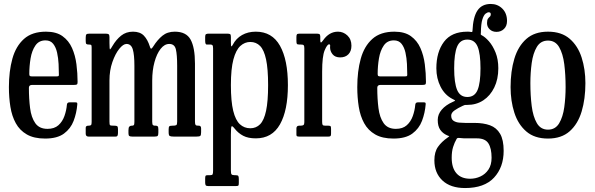

<svg xmlns="http://www.w3.org/2000/svg" viewBox="-20 -690 3004 970"><path d="M25 -250Q25 -330 42.5 -393.2Q60 -456.5 101 -493.2Q142 -530 212.5 -530Q264.5 -530 296 -507.2Q327.5 -484.5 344 -447.2Q360.5 -410 366.2 -365Q372 -320 372 -275.5Q372 -265.5 368.2 -263.2Q364.5 -261 354 -261H142.5Q126 -261 126 -246.5Q126 -191.5 132 -144Q138 -96.5 158.2 -67.8Q178.5 -39 220 -39Q254.5 -39 275 -57.2Q295.5 -75.5 305.5 -103.8Q315.5 -132 318 -161Q319 -173 331.5 -173H360.5Q368 -173 369.5 -170.5Q371 -168 370.5 -162.5Q367 -119 352 -79.5Q337 -40 303 -15Q269 10 208 10Q151.5 10 115.5 -10.8Q79.5 -31.5 59.8 -67.5Q40 -103.5 32.5 -150.5Q25 -197.5 25 -250ZM142 -304H263Q273 -304 275.2 -305.5Q277.5 -307 277.5 -312Q277.5 -337 276 -366.8Q274.5 -396.5 268.5 -423.8Q262.5 -451 248.8 -468.5Q235 -486 210 -486Q176.5 -486 158.8 -460Q141 -434 134.5 -395Q128 -356 128 -316.5Q128 -309 130.5 -306.5Q133 -304 142 -304Z M413 -15V-44Q413 -55 426 -55H427Q436.5 -55 439.8 -58.2Q443 -61.5 443 -74V-449Q443 -460 441 -462.5Q439 -465 429 -465H428Q419.5 -465 416.2 -468Q413 -471 413 -483V-499Q413 -512 416.2 -516Q419.5 -520 432 -520H513Q524 -520 528.5 -517.2Q533 -514.5 533 -503V-473Q533 -438 536.5 -440.8Q540 -443.5 548 -457.5Q567 -490 592 -510Q617 -530 652 -530Q687.5 -530 706.8 -510Q726 -490 737 -455Q741 -441 745.5 -444.8Q750 -448.5 755 -456.5Q775.5 -489 800.5 -509.5Q825.5 -530 863 -530Q921 -530 943 -489.8Q965 -449.5 965 -369V-77Q965 -63.5 967.8 -59.2Q970.5 -55 981 -55H985Q996 -55 996 -41V-22Q996 -7 991.8 -3.5Q987.5 0 973 0H857Q842.5 0 837.2 -3.2Q832 -6.5 832 -22V-36Q832 -48 835.2 -51.5Q838.5 -55 850 -55H852Q866.5 -55 870.8 -58Q875 -61 875 -75V-358Q875 -413.5 868.5 -440.8Q862 -468 835 -468Q811 -468 791.5 -443.2Q772 -418.5 760.5 -376.5Q749 -334.5 749 -283V-74Q749 -60 753.5 -57.5Q758 -55 763 -55H768Q771.5 -55 775.8 -52.5Q780 -50 780 -38V-20Q780 -8 777 -4Q774 0 761 0H648Q637.5 0 633.2 -3Q629 -6 629 -17V-32Q629 -46.5 633.8 -50.8Q638.5 -55 645 -55H647Q653.5 -55 656.2 -58.2Q659 -61.5 659 -75V-358Q659 -413.5 650.8 -440.8Q642.5 -468 619 -468Q602.5 -468 582.5 -443.2Q562.5 -418.5 547.8 -376.5Q533 -334.5 533 -283V-76Q533 -60.5 535.8 -57.8Q538.5 -55 554 -55H558Q568.5 -55 572.2 -52.2Q576 -49.5 576 -38V-18Q576 -11 574 -5.5Q572 0 564 0H427Q413 0 413 -15Z M1016.5 -485V-504Q1016.5 -515 1021 -517.5Q1025.5 -520 1035 -520H1128Q1139.5 -520 1143 -517.2Q1146.5 -514.5 1146.5 -503V-476Q1146.5 -457.5 1148.8 -456Q1151 -454.5 1155.5 -463Q1172.5 -496 1202.8 -513Q1233 -530 1272.5 -530Q1354.5 -530 1394.5 -458.8Q1434.5 -387.5 1434.5 -260Q1434.5 -132.5 1394.5 -61.8Q1354.5 9 1272.5 9Q1233.5 9 1208.8 -4Q1184 -17 1166.5 -39Q1154 -55 1150.2 -52Q1146.5 -49 1146.5 -9V172Q1146.5 187.5 1150.2 191.2Q1154 195 1165 195H1169Q1180.5 195 1183.5 198.5Q1186.5 202 1186.5 214V234.5Q1186.5 245.5 1184 247.8Q1181.5 250 1171 250H1032Q1022 250 1019.2 245.8Q1016.5 241.5 1016.5 232V212Q1016.5 202 1018.5 198.5Q1020.5 195 1030 195H1042Q1052 195 1054.2 190.5Q1056.5 186 1056.5 172V-446Q1056.5 -459 1052.8 -462Q1049 -465 1044 -465H1024Q1016.5 -465 1016.5 -485ZM1146.5 -260Q1146.5 -178 1158.2 -130.2Q1170 -82.5 1192 -62.2Q1214 -42 1244.5 -42Q1274 -42 1294 -62.2Q1314 -82.5 1324.2 -130.2Q1334.5 -178 1334.5 -260Q1334.5 -342 1324.2 -389.8Q1314 -437.5 1294 -457.8Q1274 -478 1244.5 -478Q1216.5 -478 1194.2 -457.8Q1172 -437.5 1159.2 -389.8Q1146.5 -342 1146.5 -260Z M1517.5 -446Q1517.5 -458 1514.2 -461.5Q1511 -465 1499.5 -465H1492.5Q1481.5 -465 1479.5 -469Q1477.5 -473 1477.5 -484V-502.5Q1477.5 -513 1480.2 -516.5Q1483 -520 1493.5 -520H1580Q1588.5 -520 1593.2 -517.8Q1598 -515.5 1598 -506V-488.5Q1598 -476 1601.2 -475.5Q1604.5 -475 1612.5 -486.5Q1643 -530 1687.5 -530Q1714.5 -530 1735 -510.8Q1755.5 -491.5 1755.5 -459Q1755.5 -431.5 1740.2 -415.8Q1725 -400 1698.5 -400Q1673 -400 1660.2 -415.8Q1647.5 -431.5 1647.5 -451Q1647.5 -454.5 1647.8 -456.2Q1648 -458 1648 -460Q1648 -466 1642.5 -466Q1633 -466 1620.2 -435.8Q1607.5 -405.5 1607.5 -328V-75.5Q1607.5 -64 1609.8 -59.5Q1612 -55 1623.5 -55H1639.5Q1649 -55 1650.8 -51.2Q1652.5 -47.5 1652.5 -38V-15.5Q1652.5 -6.5 1650.2 -3.2Q1648 0 1639.5 0H1491.5Q1485 0 1481.2 -1.5Q1477.5 -3 1477.5 -9.5V-41Q1477.5 -55 1491.5 -55H1497Q1508.5 -55 1513 -58.2Q1517.5 -61.5 1517.5 -72.5Z M1785 -250Q1785 -330 1802.5 -393.2Q1820 -456.5 1861 -493.2Q1902 -530 1972.5 -530Q2024.5 -530 2056 -507.2Q2087.5 -484.5 2104 -447.2Q2120.5 -410 2126.2 -365Q2132 -320 2132 -275.5Q2132 -265.5 2128.2 -263.2Q2124.5 -261 2114 -261H1902.5Q1886 -261 1886 -246.5Q1886 -191.5 1892 -144Q1898 -96.5 1918.2 -67.8Q1938.5 -39 1980 -39Q2014.5 -39 2035 -57.2Q2055.5 -75.5 2065.5 -103.8Q2075.5 -132 2078 -161Q2079 -173 2091.5 -173H2120.5Q2128 -173 2129.5 -170.5Q2131 -168 2130.5 -162.5Q2127 -119 2112 -79.5Q2097 -40 2063 -15Q2029 10 1968 10Q1911.5 10 1875.5 -10.8Q1839.5 -31.5 1819.8 -67.5Q1800 -103.5 1792.5 -150.5Q1785 -197.5 1785 -250ZM1902 -304H2023Q2033 -304 2035.2 -305.5Q2037.5 -307 2037.5 -312Q2037.5 -337 2036 -366.8Q2034.5 -396.5 2028.5 -423.8Q2022.5 -451 2008.8 -468.5Q1995 -486 1970 -486Q1936.5 -486 1918.8 -460Q1901 -434 1894.5 -395Q1888 -356 1888 -316.5Q1888 -309 1890.5 -306.5Q1893 -304 1902 -304Z M2184.5 -345Q2184.5 -427.5 2223 -478.8Q2261.5 -530 2341 -530Q2348 -530 2350.8 -529.8Q2353.5 -529.5 2356 -529Q2362 -528.5 2364.2 -528.2Q2366.5 -528 2367 -534Q2370 -604 2392.2 -637Q2414.5 -670 2459.5 -670Q2494 -670 2517.8 -646.5Q2541.5 -623 2541.5 -584Q2541.5 -558.5 2526.2 -543.8Q2511 -529 2488.5 -529Q2467.5 -529 2454 -541.8Q2440.5 -554.5 2440.5 -573Q2440.5 -589 2445.2 -595.5Q2450 -602 2454.8 -606Q2459.5 -610 2459.5 -618Q2459.5 -628 2449 -628Q2442.5 -628 2433.2 -621Q2424 -614 2417 -592Q2410 -570 2409.5 -525.5Q2409.5 -520.5 2408.8 -517.8Q2408 -515 2412.5 -512.5Q2430 -504 2449.8 -481.8Q2469.5 -459.5 2483.5 -425Q2497.5 -390.5 2497.5 -345Q2497.5 -290 2477.2 -248.2Q2457 -206.5 2421.8 -183.2Q2386.5 -160 2341 -160H2332.5Q2329.5 -160 2327 -159.2Q2324.5 -158.5 2317 -155Q2294 -144.5 2276.8 -132.5Q2259.5 -120.5 2259.5 -106Q2259.5 -87.5 2271.2 -79.8Q2283 -72 2299.8 -70.5Q2316.5 -69 2331.5 -69H2377.5Q2422.5 -69 2455.5 -57Q2488.5 -45 2506.5 -14.2Q2524.5 16.5 2524.5 72Q2524.5 155 2475.8 207.5Q2427 260 2329.5 260Q2256 260 2215.2 221.8Q2174.5 183.5 2174.5 120Q2174.5 77.5 2192.8 51.8Q2211 26 2241.5 5Q2251 -2 2249.8 -2Q2248.5 -2 2238.5 -6.5Q2217 -16 2204.2 -34.2Q2191.5 -52.5 2191.5 -84Q2191.5 -112.5 2211.8 -136Q2232 -159.5 2267 -175Q2280.5 -180.5 2279 -182.5Q2277.5 -184.5 2266 -190Q2227 -210 2205.8 -252Q2184.5 -294 2184.5 -345ZM2274.5 -345Q2274.5 -271 2289.5 -235.5Q2304.5 -200 2341 -200Q2378 -200 2392.8 -235.5Q2407.5 -271 2407.5 -345Q2407.5 -419.5 2392.8 -454.8Q2378 -490 2341 -490Q2304.5 -490 2289.5 -454.8Q2274.5 -419.5 2274.5 -345ZM2463.5 107Q2463.5 59 2447.2 34Q2431 9 2389.5 9H2335.5Q2328 9 2323 8.8Q2318 8.5 2300.5 7Q2290.5 5.5 2287 11.5Q2276 30.5 2269 53Q2262 75.5 2262 107Q2262 158 2286 185.5Q2310 213 2355.5 213Q2382.5 213 2407.2 201.5Q2432 190 2447.8 166.5Q2463.5 143 2463.5 107Z M2559.5 -250Q2559.5 -330 2578.5 -393.2Q2597.5 -456.5 2639 -493.2Q2680.5 -530 2748.5 -530Q2816.5 -530 2858 -494.2Q2899.5 -458.5 2918.5 -399.2Q2937.5 -340 2937.5 -270Q2937.5 -190 2918.5 -126.8Q2899.5 -63.5 2858 -26.8Q2816.5 10 2748.5 10Q2680.5 10 2639 -25.8Q2597.5 -61.5 2578.5 -120.8Q2559.5 -180 2559.5 -250ZM2659.5 -270Q2659.5 -208 2666.2 -154.5Q2673 -101 2692.2 -68Q2711.5 -35 2748.5 -35Q2785.5 -35 2804.8 -67Q2824 -99 2830.8 -148.5Q2837.5 -198 2837.5 -250Q2837.5 -312 2830.8 -365.5Q2824 -419 2804.8 -452Q2785.5 -485 2748.5 -485Q2711.5 -485 2692.2 -453Q2673 -421 2666.2 -371.5Q2659.5 -322 2659.5 -270Z"/></svg>

Font: Besley* Condensed
Style: Regular
Weight: 400
Width: 3
Designer: Owen Earl
Foundry: indestructible type*
Version: Version 3.000; ttfautohint (v1.8.3)